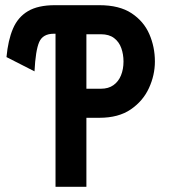

<svg xmlns="http://www.w3.org/2000/svg" viewBox="-20 -720 656 740"><path d="M194 0V-590H187.5Q145 -590 131 -557.8Q117 -525.5 113 -445L5 -500Q11 -565 30 -609.5Q49 -654 87.8 -677Q126.5 -700 191.5 -700H363Q440 -700 487 -669Q534 -638 555.5 -588.5Q577 -539 577 -483Q577 -430.5 554.2 -380.8Q531.5 -331 484.2 -298.5Q437 -266 363 -266H313V0ZM313 -378H369Q398 -378 417.2 -391.8Q436.5 -405.5 446.2 -429.2Q456 -453 456 -483Q456 -510.5 447.5 -534.5Q439 -558.5 419.8 -573.2Q400.5 -588 369 -588H313Z"/></svg>

Font: Overpass Mono Light
Style: Regular
Weight: 300
Monospace: yes
Designer: Delve Withrington, Dave Bailey
Foundry: Delve Fonts LLC
Version: Version 4.000